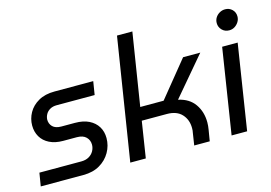

<svg xmlns="http://www.w3.org/2000/svg" viewBox="-95 -920 1569 1111"><g transform="rotate(-15 689.0 -365.0)"><path d="M24 -1 37 -80H288Q315 -80 334 -91Q353 -102 363 -120Q373 -138 373 -158Q373 -185 354.5 -203.5Q336 -222 299 -222H217Q170 -222 136 -239Q102 -256 84.5 -286Q67 -316 67 -354Q67 -394 87 -430Q107 -466 146.5 -488.5Q186 -511 243 -511H475L462 -431H235Q211 -431 194.5 -421.5Q178 -412 169.5 -397Q161 -382 160 -365Q160 -339 177 -322Q194 -305 229 -305H310Q360 -305 394 -288Q428 -271 446 -241.5Q464 -212 464 -173Q464 -128 441.5 -88.5Q419 -49 378 -25Q337 -1 280 -1Z M560 0 676 -730H768L699 -296H839L1013 -510H1116L921 -280Q986 -266 1018.5 -219.5Q1051 -173 1051 -110Q1051 -100 1050 -88.5Q1049 -77 1047 -66L1036 0H943L954 -71Q956 -79 956.5 -86.5Q957 -94 957 -101Q957 -151 926.5 -184Q896 -217 837 -217H687L653 0Z M1167 0 1247 -510H1340L1260 0ZM1312 -591Q1286 -591 1269 -608.5Q1252 -626 1252 -650Q1252 -668 1261 -682.5Q1270 -697 1285.5 -706Q1301 -715 1319 -715Q1344 -715 1361 -698.5Q1378 -682 1378 -657Q1378 -639 1368.5 -624Q1359 -609 1344.5 -600Q1330 -591 1312 -591Z"/></g></svg>

Font: MuseoModerno
Style: Italic
Weight: 400
Italic angle: -9°
Designer: Pablo Cosgaya, Héctor Gatti, Marcela Romero, and the Authors of The MuseoModerno Project.
Foundry: Omnibus-Type Team
Version: Version 1.003